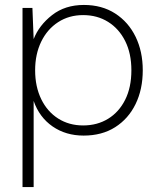

<svg xmlns="http://www.w3.org/2000/svg" viewBox="-20 -536 645 776"><path d="M71 220V-504H111L116 -378Q138 -434 190.5 -475Q243 -516 319 -516Q392 -516 445.5 -481.5Q499 -447 528 -387.5Q557 -328 557 -252Q557 -175 528 -115.5Q499 -56 445.5 -22Q392 12 318 12Q246 12 192.5 -25Q139 -62 116 -128V220ZM316 -29Q373 -29 417 -56Q461 -83 486 -133Q511 -183 511 -252Q511 -320 486 -370Q461 -420 417 -447.5Q373 -475 316 -475Q259 -475 215 -446.5Q171 -418 146.5 -367.5Q122 -317 122 -252Q122 -186 146.5 -135.5Q171 -85 215 -57Q259 -29 316 -29Z"/></svg>

Font: DM Sans ExtraLight
Style: Regular
Weight: 200
Designer: Colophon Foundry, Jonny Pinhorn
Foundry: Colophon Foundry
Version: Version 4.004; ttfautohint (v1.8.4.7-5d5b)